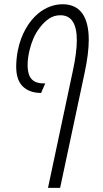

<svg xmlns="http://www.w3.org/2000/svg" viewBox="-20 -660 492 920"><path d="M210 240.2 328.1 -315.9Q348.1 -407.7 348.1 -466.8Q348.1 -586.9 269.5 -586.9Q238.8 -586.9 215.1 -570.8Q191.4 -554.7 171.9 -529.3Q151.9 -503.4 140.1 -475.8Q128.4 -448.2 122.1 -421.4Q112.3 -382.3 112.3 -348.1Q112.3 -323.7 118.4 -304Q124.5 -284.2 141.1 -272.5Q157.7 -260.7 189.5 -260.3H196.8L176.8 -214.4L171.9 -214.8Q120.1 -215.8 88.9 -246.1Q57.6 -276.4 57.6 -341.3Q57.6 -357.9 59.6 -378.7Q61.5 -399.4 65.9 -420.4Q77.6 -477.1 103.3 -522.2Q128.9 -567.4 164.6 -596.7Q189.9 -617.2 219.2 -628.4Q248.5 -639.6 280.3 -639.6Q344.2 -639.6 376 -593.3Q405.3 -549.8 405.3 -469.2Q405.3 -405.3 386.2 -314.5L268.1 240.2Z"/></svg>

Font: Open Sans Condensed Light
Style: Italic
Weight: 300
Width: 3
Italic angle: -12°
Designer: Monotype Design Team
Foundry: Monotype Imaging Inc.
Version: Version 3.000; ttfautohint (v1.8.4)